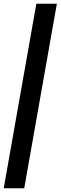

<svg xmlns="http://www.w3.org/2000/svg" viewBox="-40 -758 325 1030"><path d="M-20 252 155 -738H265L90 252Z"/></svg>

Font: Gantari
Style: Bold Italic
Weight: 700
Italic angle: -10°
Designer: Anugrah Pasau
Foundry: Lafontype
Version: Version 1.000; ttfautohint (v1.8.4.7-5d5b)